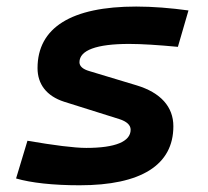

<svg xmlns="http://www.w3.org/2000/svg" viewBox="-20 -547 626 577"><path d="M219.2 9.8C404.3 9.8 501 -51.3 501 -167.5C501 -226.1 462.9 -268.6 390.6 -290.5L248 -333.5C229.5 -338.9 218.8 -347.7 218.8 -359.9C218.8 -396 270 -415 368.2 -415C406.7 -415 457.5 -411.6 514.6 -406.2L546.4 -515.6C493.2 -522.9 439 -527.3 389.2 -527.3C194.3 -527.3 92.8 -463.9 92.8 -342.3C92.8 -294.4 119.6 -258.3 172.9 -241.2L338.9 -189C360.4 -182.1 372.6 -171.4 372.6 -157.2C372.6 -121.6 326.7 -102.5 239.3 -102.5C203.1 -102.5 142.1 -110.4 62.5 -124L28.3 -10.7C73.2 2.4 139.2 9.8 219.2 9.8Z"/></svg>

Font: Cascadia Mono PL SemiBold
Style: Italic
Weight: 600
Italic angle: -10°
Monospace: yes
Designer: Aaron Bell
Foundry: Saja Typeworks
Version: Version 2404.023